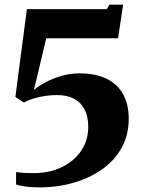

<svg xmlns="http://www.w3.org/2000/svg" viewBox="-20 -782 610 818"><path d="M48.5 -49Q65.5 -46.5 86.5 -45.2Q107.5 -44 129.5 -44.5Q194 -45.5 245.2 -70.8Q296.5 -96 326.2 -140.2Q356 -184.5 356 -242.5Q356 -285.5 340.5 -315.5Q325 -345.5 295.8 -361.2Q266.5 -377 223.5 -377Q199 -377 173.5 -373.5Q148 -370 124.2 -362.8Q100.5 -355.5 82 -345L45.5 -369L94.5 -743H434.5L446 -762H504.5L483 -619H177L124.5 -398.5Q143.5 -415 173.8 -431.2Q204 -447.5 241.2 -458.5Q278.5 -469.5 318 -469.5Q386.5 -469.5 433.5 -446.8Q480.5 -424 504.5 -380.5Q528.5 -337 528.5 -275.5Q528.5 -209 499.8 -155.2Q471 -101.5 419.5 -63.8Q368 -26 299.5 -5.2Q231 15.5 152 16.5Q138 16.5 119.5 15.5Q101 14.5 82.2 11.8Q63.5 9 48.5 4Z"/></svg>

Font: Merriweather 72pt ExtraBold
Style: Regular
Weight: 800
Version: Version 2.100